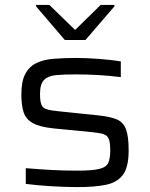

<svg xmlns="http://www.w3.org/2000/svg" viewBox="-20 -754 612 782"><path d="M297 8Q249 8 189.5 4.5Q130 1 85 -5V-69Q146 -64 194 -61.5Q242 -59 296 -59Q356 -59 384.5 -66Q413 -73 421 -91Q429 -109 429 -141Q429 -174 423 -188.5Q417 -203 400.5 -208Q384 -213 353 -216L198 -231Q141 -237 113 -253Q85 -269 76 -297.5Q67 -326 67 -369Q67 -422 82.5 -452Q98 -482 127 -496.5Q156 -511 197.5 -514.5Q239 -518 290 -518Q333 -518 384.5 -514Q436 -510 472 -504V-440Q422 -446 378 -448.5Q334 -451 286 -451Q240 -451 208 -448Q176 -445 159.5 -428.5Q143 -412 143 -372Q143 -342 148.5 -328Q154 -314 170 -309Q186 -304 217 -301L381 -284Q428 -279 455 -268Q482 -257 493 -228Q504 -199 504 -141Q504 -74 481 -42.5Q458 -11 412 -1.5Q366 8 297 8ZM244 -591 127 -728V-734H181L286 -632L390 -734H446V-728L328 -591Z"/></svg>

Font: Saira Expanded
Style: Regular
Weight: 400
Width: 7
Designer: Hector Gatti with collaboration of the Omnibus-Type team
Foundry: Omnibus-Type
Version: Version 1.100; ttfautohint (v1.8.3)